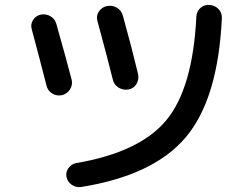

<svg xmlns="http://www.w3.org/2000/svg" viewBox="-20 -745 1040 794"><path d="M897.5 -669.9Q881.8 -335.9 748.5 -177.7Q615.2 -19.5 315.4 28.3Q293.9 31.2 276.4 19Q258.8 6.8 254.9 -13.7Q251 -32.2 262.7 -49.3Q274.4 -66.4 293.9 -70.3Q557.6 -115.2 667.5 -247.6Q777.3 -379.9 792 -675.8Q793 -698.2 809.1 -712.4Q825.2 -726.6 847.2 -724.6Q869.1 -722.7 883.8 -707.5Q898.4 -692.4 897.5 -669.9ZM171.9 -392.6Q148.4 -485.4 111.3 -624Q105.5 -643.6 116.2 -661.6Q127 -679.7 148.4 -684.6Q170.9 -688.5 189 -677.7Q207 -667 212.9 -646.5Q257.8 -487.3 276.4 -415Q281.2 -393.6 269.5 -375.5Q257.8 -357.4 237.3 -351.6Q214.8 -346.7 195.8 -358.4Q176.8 -370.1 171.9 -392.6ZM446.3 -417Q419.9 -523.4 382.8 -658.2Q377 -679.7 388.7 -697.3Q400.4 -714.8 420.9 -719.7Q443.4 -724.6 462.9 -713.4Q482.4 -702.1 488.3 -679.7Q524.4 -549.8 550.8 -439.5Q555.7 -417 544.4 -397.9Q533.2 -378.9 511.2 -375Q489.3 -371.1 470.2 -382.8Q451.2 -394.5 446.3 -417Z"/></svg>

Font: Rounded Mgen+ 1mn medium
Style: Regular
Weight: 500
Designer: [Source Han Sans]
Ryoko NISHIZUKA  (kana & ideographs); Paul D. Hunt (Latin, Greek & Cyrillic); Wenlong ZHANG  (bopomofo
Version: Version 1.059.20150602